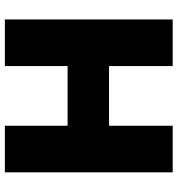

<svg xmlns="http://www.w3.org/2000/svg" viewBox="10 -750 740 801"><g transform="rotate(-90 380.5 -350.0)"><path d="M61.5 0Q110.4 0 255.9 0Q255.9 -66.4 255.9 -265.6Q318.4 -265.6 504.9 -265.6Q504.9 -199.2 504.9 0Q553.7 0 699.2 0Q699.2 -174.8 699.2 -700.2Q650.4 -700.2 504.9 -700.2Q504.9 -634.8 504.9 -438.5Q442.4 -438.5 255.9 -438.5Q255.9 -503.9 255.9 -700.2Q207 -700.2 61.5 -700.2Q61.5 -656.2 61.5 -525.4Q61.5 -393.6 61.5 0Z"/></g></svg>

Font: Big-Shock
Style: Black
Weight: 400